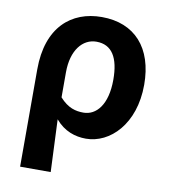

<svg xmlns="http://www.w3.org/2000/svg" viewBox="-86 -647 810 921"><g transform="rotate(10 319.5 -186.5)"><path d="M74 201H223C219 114 216 36 212 -54C255 -3 309 14 361 14C478 14 592 -97 592 -289C592 -468 497 -574 336 -574C188 -574 74 -479 74 -273ZM328 -107C290 -107 252 -116 212 -161V-283C212 -391 264 -453 331 -453C407 -453 442 -394 442 -287C442 -165 390 -107 328 -107Z"/></g></svg>

Font: Noto Sans Mono CJK SC
Style: Bold
Weight: 700
Designer: Ryoko NISHIZUKA 西塚涼子 (kana, bopomofo & ideographs); Paul D. Hunt (Latin, Greek & Cyrillic); Sandoll Communications 산돌커뮤니
Foundry: Adobe
Version: Version 2.004;hotconv 1.0.118;makeotfexe 2.5.65603